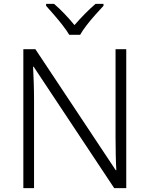

<svg xmlns="http://www.w3.org/2000/svg" viewBox="-20 -967 769 987"><path d="M629 0H567L153 -624H150Q152 -585 153.5 -541.5Q155 -498 155 -451V0H100V-714H162L575 -92H578Q576 -123 575 -171Q574 -219 574 -261V-714H629ZM336 -788Q323 -810 302 -837Q281 -864 258 -890.5Q235 -917 217 -937V-947H258Q285 -924 312.5 -895Q340 -866 363 -838Q387 -866 415.5 -895Q444 -924 471 -947H512V-937Q493 -917 469.5 -890.5Q446 -864 425 -837Q404 -810 392 -788Z"/></svg>

Font: Noto Sans Thai Looped Light
Style: Regular
Weight: 300
Designer: Sasikarn Vongin, Ben Mitchell
Foundry: The Fontpad Ltd
Version: Version 1.001; ttfautohint (v1.8.4.7-5d5b)